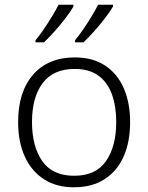

<svg xmlns="http://www.w3.org/2000/svg" viewBox="-20 -786 630 816"><path d="M533 -267Q533 -183 505.5 -121Q478 -59 424.5 -24.5Q371 10 294 10Q220 10 167 -24Q114 -58 85.5 -120.5Q57 -183 57 -267Q57 -396 121 -469Q185 -542 298 -542Q374 -542 426.5 -507.5Q479 -473 506 -411Q533 -349 533 -267ZM116 -267Q116 -164 159.5 -101.5Q203 -39 295 -39Q388 -39 431 -102Q474 -165 474 -267Q474 -333 456 -384Q438 -435 399 -464Q360 -493 297 -493Q207 -493 161.5 -433Q116 -373 116 -267ZM460 -758Q448 -737 426.5 -709Q405 -681 380.5 -653.5Q356 -626 335 -606H299V-615Q315 -634 333.5 -661Q352 -688 369 -716Q386 -744 397 -766H460ZM292 -758Q280 -737 258.5 -709Q237 -681 212.5 -653.5Q188 -626 167 -606H131V-615Q147 -634 165.5 -661Q184 -688 201 -716Q218 -744 229 -766H292Z"/></svg>

Font: Noto Sans Lao Looped Light
Style: Regular
Weight: 300
Designer: Mark Frömberg, Ben Mitchell
Foundry: The Fontpad Ltd
Version: Version 1.002; ttfautohint (v1.8.4.7-5d5b)